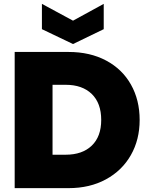

<svg xmlns="http://www.w3.org/2000/svg" viewBox="-20 -974 775 994"><path d="M335 -705Q446 -705 529.5 -660.5Q613 -616 658 -536Q703 -456 703 -353Q703 -251 657.5 -171Q612 -91 528.5 -45.5Q445 0 335 0H56V-705ZM320 -173Q406 -173 455 -220Q504 -267 504 -353Q504 -440 455 -487.5Q406 -535 320 -535H252V-173ZM517 -823 358 -746 197 -823V-954L358 -867L517 -954Z"/></svg>

Font: DVN-Poppins ExtBd
Style: Regular
Weight: 800
Designer: Ninad Kale (Devanagari), Jonny Pinhorn (Latin)
Foundry: Indian Type Foundry
Version: 4.004